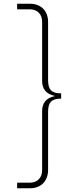

<svg xmlns="http://www.w3.org/2000/svg" viewBox="-20 -758 414 1030"><path d="M72 252V222H140Q170 222 188 204Q206 186 206 154V-163Q206 -193 222 -214Q238 -235 276 -243Q238 -251 222 -272Q206 -293 206 -323V-640Q206 -672 188 -690Q170 -708 140 -708H72V-738H140Q170 -738 192 -726Q214 -714 226 -692Q238 -670 238 -640V-327Q238 -289 254 -273Q270 -257 308 -257V-229Q270 -229 254 -213Q238 -197 238 -159V154Q238 183 226 205.5Q214 228 192 240Q170 252 140 252Z"/></svg>

Font: Gantari Thin
Style: Regular
Weight: 250
Designer: Anugrah Pasau
Foundry: Lafontype
Version: Version 1.000